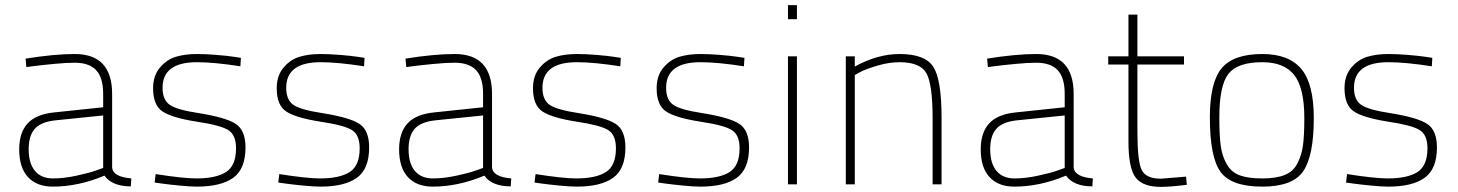

<svg xmlns="http://www.w3.org/2000/svg" viewBox="-20 -720 5695 750"><path d="M418 -353V-65Q422 -29 493 -23L491 8Q418 8 388 -34Q286 9 186 9Q124 9 89.5 -28Q55 -65 55 -137Q55 -202 88 -238Q121 -274 193 -281L383 -301V-353Q383 -417 355.5 -446Q328 -475 272 -475Q240 -475 192.5 -470.5Q145 -466 114 -462L83 -458L80 -491Q192 -509 272 -509Q418 -509 418 -353ZM383 -269 197 -250Q140 -244 116 -217Q92 -190 92 -137Q92 -82 116.5 -52.5Q141 -23 187 -23Q229 -23 278 -33.5Q327 -44 355 -54L383 -64Z M921 -494 919 -461Q817 -477 749 -477Q615 -477 615 -377Q615 -330 643 -310.5Q671 -291 757 -278Q863 -261 901 -236Q939 -211 939 -144Q939 -60 891 -25.5Q843 9 749 9Q724 9 682.5 5Q641 1 612 -3L584 -7L588 -40Q696 -23 747 -23Q824 -23 863 -48Q902 -73 902 -141Q902 -193 871.5 -212Q841 -231 747 -245Q652 -260 615 -284.5Q578 -309 578 -375Q578 -425 605 -456.5Q632 -488 668 -498.5Q704 -509 749 -509Q783 -509 826 -505.5Q869 -502 895 -498Z M1404 -494 1402 -461Q1300 -477 1232 -477Q1098 -477 1098 -377Q1098 -330 1126 -310.5Q1154 -291 1240 -278Q1346 -261 1384 -236Q1422 -211 1422 -144Q1422 -60 1374 -25.5Q1326 9 1232 9Q1207 9 1165.5 5Q1124 1 1095 -3L1067 -7L1071 -40Q1179 -23 1230 -23Q1307 -23 1346 -48Q1385 -73 1385 -141Q1385 -193 1354.5 -212Q1324 -231 1230 -245Q1135 -260 1098 -284.5Q1061 -309 1061 -375Q1061 -425 1088 -456.5Q1115 -488 1151 -498.5Q1187 -509 1232 -509Q1266 -509 1309 -505.5Q1352 -502 1378 -498Z M1902 -353V-65Q1906 -29 1977 -23L1975 8Q1902 8 1872 -34Q1770 9 1670 9Q1608 9 1573.5 -28Q1539 -65 1539 -137Q1539 -202 1572 -238Q1605 -274 1677 -281L1867 -301V-353Q1867 -417 1839.5 -446Q1812 -475 1756 -475Q1724 -475 1676.5 -470.5Q1629 -466 1598 -462L1567 -458L1564 -491Q1676 -509 1756 -509Q1902 -509 1902 -353ZM1867 -269 1681 -250Q1624 -244 1600 -217Q1576 -190 1576 -137Q1576 -82 1600.5 -52.5Q1625 -23 1671 -23Q1713 -23 1762 -33.5Q1811 -44 1839 -54L1867 -64Z M2405 -494 2403 -461Q2301 -477 2233 -477Q2099 -477 2099 -377Q2099 -330 2127 -310.5Q2155 -291 2241 -278Q2347 -261 2385 -236Q2423 -211 2423 -144Q2423 -60 2375 -25.5Q2327 9 2233 9Q2208 9 2166.5 5Q2125 1 2096 -3L2068 -7L2072 -40Q2180 -23 2231 -23Q2308 -23 2347 -48Q2386 -73 2386 -141Q2386 -193 2355.5 -212Q2325 -231 2231 -245Q2136 -260 2099 -284.5Q2062 -309 2062 -375Q2062 -425 2089 -456.5Q2116 -488 2152 -498.5Q2188 -509 2233 -509Q2267 -509 2310 -505.5Q2353 -502 2379 -498Z M2888 -494 2886 -461Q2784 -477 2716 -477Q2582 -477 2582 -377Q2582 -330 2610 -310.5Q2638 -291 2724 -278Q2830 -261 2868 -236Q2906 -211 2906 -144Q2906 -60 2858 -25.5Q2810 9 2716 9Q2691 9 2649.5 5Q2608 1 2579 -3L2551 -7L2555 -40Q2663 -23 2714 -23Q2791 -23 2830 -48Q2869 -73 2869 -141Q2869 -193 2838.5 -212Q2808 -231 2714 -245Q2619 -260 2582 -284.5Q2545 -309 2545 -375Q2545 -425 2572 -456.5Q2599 -488 2635 -498.5Q2671 -509 2716 -509Q2750 -509 2793 -505.5Q2836 -502 2862 -498Z M3058 0V-500H3093V0ZM3058 -645V-700H3093V-645Z M3319 0H3284V-500H3319V-460Q3408 -509 3494 -509Q3594 -509 3626 -458.5Q3658 -408 3658 -260V0H3623V-258Q3623 -390 3599 -433.5Q3575 -477 3494 -477Q3454 -477 3410.5 -464.5Q3367 -452 3343 -440L3319 -427Z M4174 -353V-65Q4178 -29 4249 -23L4247 8Q4174 8 4144 -34Q4042 9 3942 9Q3880 9 3845.5 -28Q3811 -65 3811 -137Q3811 -202 3844 -238Q3877 -274 3949 -281L4139 -301V-353Q4139 -417 4111.5 -446Q4084 -475 4028 -475Q3996 -475 3948.5 -470.5Q3901 -466 3870 -462L3839 -458L3836 -491Q3948 -509 4028 -509Q4174 -509 4174 -353ZM4139 -269 3953 -250Q3896 -244 3872 -217Q3848 -190 3848 -137Q3848 -82 3872.5 -52.5Q3897 -23 3943 -23Q3985 -23 4034 -33.5Q4083 -44 4111 -54L4139 -64Z M4605 -468H4423V-206Q4423 -91 4439.5 -56.5Q4456 -22 4515 -22L4613 -30L4616 2Q4550 10 4515 10Q4444 10 4416 -26.5Q4388 -63 4388 -168V-468H4309V-500H4388V-663H4423V-500H4605Z M4911 -509Q5014 -509 5063 -451Q5112 -393 5112 -259Q5112 -112 5071 -51.5Q5030 9 4911 9Q4789 9 4747.5 -49Q4706 -107 4706 -261Q4706 -399 4752.5 -454Q4799 -509 4911 -509ZM4911 -23Q4965 -23 4998.5 -36.5Q5032 -50 5048.5 -82.5Q5065 -115 5070 -154Q5075 -193 5075 -259Q5075 -377 5035.5 -427Q4996 -477 4911 -477Q4814 -477 4778.5 -431.5Q4743 -386 4743 -261Q4743 -191 4748.5 -150.5Q4754 -110 4772 -78.5Q4790 -47 4823 -35Q4856 -23 4911 -23Z M5575 -494 5573 -461Q5471 -477 5403 -477Q5269 -477 5269 -377Q5269 -330 5297 -310.5Q5325 -291 5411 -278Q5517 -261 5555 -236Q5593 -211 5593 -144Q5593 -60 5545 -25.5Q5497 9 5403 9Q5378 9 5336.5 5Q5295 1 5266 -3L5238 -7L5242 -40Q5350 -23 5401 -23Q5478 -23 5517 -48Q5556 -73 5556 -141Q5556 -193 5525.5 -212Q5495 -231 5401 -245Q5306 -260 5269 -284.5Q5232 -309 5232 -375Q5232 -425 5259 -456.5Q5286 -488 5322 -498.5Q5358 -509 5403 -509Q5437 -509 5480 -505.5Q5523 -502 5549 -498Z"/></svg>

Font: TypoPRO Titillium Text
Style: 1 wt
Weight: 100
Designer: Accademia di Belle Arti di Urbino and others
Foundry: Accademia di Belle Arti di Urbino and others.
Version: Version 25.000